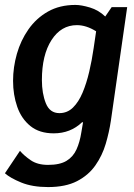

<svg xmlns="http://www.w3.org/2000/svg" viewBox="-32 -529 543 779"><path d="M421 -500H484L418 -40Q411 7 397 54.5Q383 102 355 142Q327 182 280.5 206Q234 230 163 230Q99 230 54 211.5Q9 193 -12 174L49 83Q65 102 92.5 121Q120 140 163 140Q211 140 238 123.5Q265 107 278.5 77Q292 47 298 8L305 -33H301Q254 12 186 12Q128 12 91.5 -17.5Q55 -47 38 -95.5Q21 -144 21 -201Q21 -256 36.5 -310.5Q52 -365 83.5 -410Q115 -455 162.5 -482Q210 -509 274 -509Q298 -509 333 -498.5Q368 -488 395 -462ZM138 -204Q138 -150 154 -110Q170 -70 209 -70Q241 -70 264 -92.5Q287 -115 303 -153Q319 -191 330 -238Q341 -285 348 -334L358 -402Q318 -427 280 -427Q216 -427 177 -366.5Q138 -306 138 -204Z"/></svg>

Font: Rosario
Style: Bold Italic
Weight: 700
Italic angle: -8.05°
Designer: Hector Gatti
Foundry: Omnibus Type
Version: Version 1.101; ttfautohint (v1.8.1.43-b0c9)